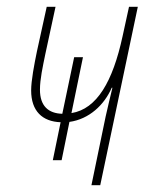

<svg xmlns="http://www.w3.org/2000/svg" viewBox="-20 -547 441 567"><path d="M292 -203 250 0H276L387 -527H361L342 -440C313 -306 266 -225 191 -213L225 -378H199L164 -211C123 -212 98 -234 98 -282C98 -313 106 -349 114 -388L144 -527H118L89 -395C81 -356 72 -309 72 -280C72 -219 105 -188 159 -186L136 -74H162L185 -187C243 -195 288 -237 310 -288H312C305 -260 299 -233 292 -203Z"/></svg>

Font: Noto Sans Condensed Thin
Style: Italic
Weight: 100
Width: 3
Italic angle: -12°
Designer: Monotype Design Team
Foundry: Monotype Imaging Inc.
Version: Version 2.013